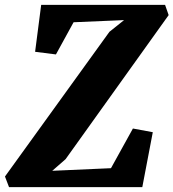

<svg xmlns="http://www.w3.org/2000/svg" viewBox="-56 -767 711 787"><path d="M-19 0H527.3L570.3 -225.1L488.8 -240.2L398.9 -77.6L158.2 -66.9L212.9 -114.7L635.3 -705.1L620.6 -747.1H112.8L87.9 -554.7L173.3 -543.9L245.6 -675.8L452.6 -684.6L392.6 -636.7L-35.6 -43.5Z"/></svg>

Font: Merriweather
Style: Heavy Italic
Weight: 900
Italic angle: -7.5°
Designer: Eben Sorkin
Foundry: Eben Sorkin
Version: Version 1.001